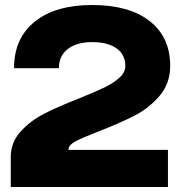

<svg xmlns="http://www.w3.org/2000/svg" viewBox="-20 -746 722 766"><path d="M297 -354Q361 -380 396.5 -397Q432 -414 456 -435.5Q480 -457 480 -483Q480 -528 445 -553Q410 -578 348 -578Q286 -578 250.5 -550.5Q215 -523 215 -474H36Q36 -593 118.5 -659.5Q201 -726 348 -726Q495 -726 577 -662Q659 -598 659 -483Q659 -413 616.5 -363.5Q574 -314 516.5 -284.5Q459 -255 374 -222Q309 -197 281 -182Q253 -167 253 -148H650V0H23V-120Q23 -178 62 -221Q101 -264 155.5 -292Q210 -320 297 -354Z"/></svg>

Font: Non Bureau Extended
Style: Bold
Weight: 700
Width: 7
Designer: Jona Saucedo
Foundry: Non Foundry
Version: Version 1.000; ttfautohint (v1.8.4)